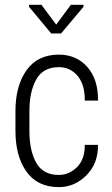

<svg xmlns="http://www.w3.org/2000/svg" viewBox="-20 -764 462 794"><path d="M223.6 -40.5Q266.6 -41 298.8 -73.2Q331.1 -105.5 330.6 -165H385.3Q386.2 -87.9 337.4 -39.1Q288.6 9.8 223.6 9.8Q134.8 9.8 89.4 -54.2Q43.9 -118.2 43.9 -222.7V-304.7Q43.9 -409.2 89.8 -473.6Q135.7 -538.1 223.6 -538.1Q295.4 -538.1 340.8 -487.3Q386.2 -436.5 385.3 -348.1H330.6Q331.5 -413.1 301.3 -449.7Q271 -486.3 223.6 -486.3Q158.2 -486.3 129.9 -435.5Q101.6 -384.8 101.6 -304.7V-222.7Q101.6 -141.1 129.9 -90.8Q158.2 -40.5 223.6 -40.5ZM325.2 -744.1V-735.8L232.4 -625.5H191.9L100.1 -735.8V-744.1H151.4L212.4 -662.1L272.9 -744.1Z"/></svg>

Font: RobotoCondensed-Light
Style: Light
Weight: 300
Designer: Google
Version: Version 1.200311; 2013